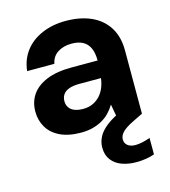

<svg xmlns="http://www.w3.org/2000/svg" viewBox="-108 -594 788 892"><g transform="rotate(-15 286.0 -148.5)"><path d="M227 12Q165 12 124.5 -8Q84 -28 64.5 -62Q45 -96 45 -137Q45 -183 68.5 -217.5Q92 -252 140 -272Q188 -292 261 -292H386Q386 -328 375.5 -351.5Q365 -375 343.5 -387Q322 -399 289 -399Q250 -399 222.5 -381.5Q195 -364 188 -329H57Q63 -384 93.5 -424Q124 -464 175 -486Q226 -508 289 -508Q360 -508 412 -484.5Q464 -461 492.5 -415.5Q521 -370 521 -305V0H407L393 -77H392Q380 -57 364 -40.5Q348 -24 327.5 -12.5Q307 -1 282 5.5Q257 12 227 12ZM263 -92Q290 -92 310.5 -101.5Q331 -111 345.5 -127Q360 -143 368.5 -164Q377 -185 380 -209H276Q245 -209 225.5 -201.5Q206 -194 197 -180.5Q188 -167 188 -149Q188 -131 197 -118Q206 -105 223 -98.5Q240 -92 263 -92ZM438 211Q401 211 370 200Q339 189 320.5 165Q302 141 302 105Q302 78 315 53Q328 28 359.5 4Q391 -20 446 -43L491 -63L521 0L470 25Q434 43 419 59Q404 75 404 93Q404 111 417.5 122Q431 133 455 133Q470 133 488.5 129Q507 125 526 118V197Q507 204 484.5 207.5Q462 211 438 211Z"/></g></svg>

Font: DM Sans 28pt
Style: Bold
Weight: 700
Version: Version 4.004;gftools[0.9.30]